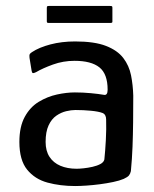

<svg xmlns="http://www.w3.org/2000/svg" viewBox="-20 -616 518 644"><path d="M232 8Q182 8 139.5 -3.5Q97 -15 71 -47Q45 -79 45 -140Q45 -191 63 -224Q81 -257 110 -274.5Q139 -292 171 -299Q203 -306 231 -306Q258 -306 284.5 -303.5Q311 -301 328 -298Q341 -295 341 -315Q341 -368 313.5 -390Q286 -412 230 -412Q192 -412 157.5 -399.5Q123 -387 101 -374Q93 -370 90 -371Q87 -372 86 -379L79 -422Q78 -431 79.5 -434Q81 -437 87 -441Q111 -457 149 -467Q187 -477 232 -477Q297 -477 335.5 -462Q374 -447 393.5 -421.5Q413 -396 419.5 -363.5Q426 -331 427 -295Q427 -247 426.5 -205.5Q426 -164 424.5 -124Q423 -84 419 -42Q417 -33 412.5 -27.5Q408 -22 395 -16Q381 -10 359.5 -5.5Q338 -1 315 2Q292 5 270 6.5Q248 8 232 8ZM237 -50Q246 -50 260.5 -51.5Q275 -53 290.5 -56.5Q306 -60 317 -66Q328 -72 330 -81Q333 -109 335 -146Q337 -183 336 -215Q336 -232 324 -237Q311 -242 285.5 -244.5Q260 -247 233 -247Q219 -247 202 -243Q185 -239 169 -228Q153 -217 143 -195.5Q133 -174 133 -140Q133 -110 146 -90Q159 -70 182.5 -60Q206 -50 237 -50ZM357 -543Q357 -541 355.5 -540Q354 -539 349 -539H144Q139 -539 138 -540.5Q137 -542 137 -545V-589Q137 -594 138.5 -595Q140 -596 144 -596H349Q354 -596 355.5 -595Q357 -594 357 -590Z"/></svg>

Font: Glory Medium
Style: Regular
Weight: 500
Designer: Robert Leuschke
Foundry: Robert Leuschke
Version: Version 1.011